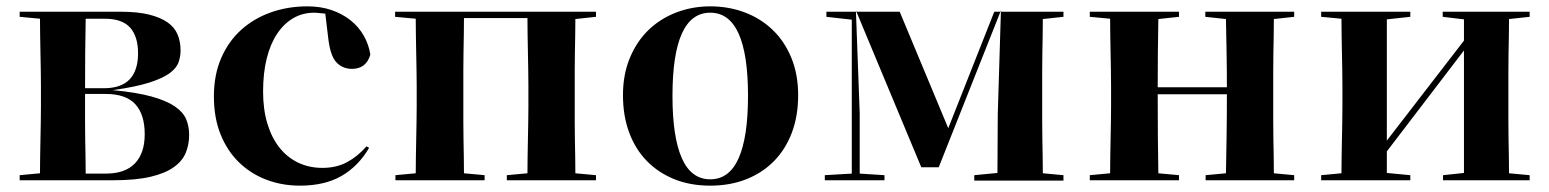

<svg xmlns="http://www.w3.org/2000/svg" viewBox="-20 -576 4881 605"><path d="M42 -539H361Q414 -539 450 -530Q486 -521 508 -505.5Q530 -490 539.5 -467.5Q549 -445 549 -417Q549 -398 542.5 -379.5Q536 -361 514 -345Q492 -329 449.5 -315.5Q407 -302 335 -292Q410 -285 457 -272Q504 -259 530.5 -241Q557 -223 566.5 -200.5Q576 -178 576 -151Q576 -121 565.5 -95Q555 -69 528 -49.5Q501 -30 454.5 -19Q408 -8 336 -8H42V-24L106 -30Q106 -54 106.5 -82Q107 -110 107.5 -137.5Q108 -165 108.5 -191Q109 -217 109 -238V-308Q109 -329 108.5 -355Q108 -381 107.5 -408.5Q107 -436 106.5 -464Q106 -492 106 -517L42 -523ZM415 -408Q415 -461 390 -489Q365 -517 310 -517H250Q249 -469 248.5 -411.5Q248 -354 248 -298H307Q362 -298 388.5 -326Q415 -354 415 -408ZM248 -238Q248 -217 248 -190.5Q248 -164 248.5 -136.5Q249 -109 249.5 -81Q250 -53 250 -29H314Q374 -29 405 -61Q436 -93 436 -153Q436 -215 406.5 -247.5Q377 -280 312 -280H248V-238Z M1089 -359Q1061 -359 1041.5 -378Q1022 -397 1015 -450L1005 -533Q992 -534 984.5 -535Q977 -536 970 -536Q934 -536 904.5 -519Q875 -502 853.5 -470Q832 -438 820.5 -392Q809 -346 809 -288Q809 -231 822.5 -186.5Q836 -142 860.5 -111Q885 -80 919.5 -63.5Q954 -47 996 -47Q1040 -47 1073.5 -65Q1107 -83 1135 -115L1143 -110Q1109 -52 1056 -21.5Q1003 9 925 9Q869 9 820 -9.5Q771 -28 734 -63.5Q697 -99 675.5 -151.5Q654 -204 654 -272Q654 -340 677 -393Q700 -446 740 -482Q780 -518 833.5 -537Q887 -556 949 -556Q990 -556 1024 -544.5Q1058 -533 1084 -512.5Q1110 -492 1126 -464Q1142 -436 1147 -404Q1134 -359 1089 -359Z M1858 -523 1793 -516Q1793 -492 1792.5 -464Q1792 -436 1791.5 -408.5Q1791 -381 1791 -355Q1791 -329 1791 -308V-238Q1791 -217 1791 -191Q1791 -165 1791.5 -137.5Q1792 -110 1792.5 -82Q1793 -54 1793 -30L1858 -24V-8H1577V-24L1642 -30Q1642 -54 1642.5 -82Q1643 -110 1643.5 -137.5Q1644 -165 1644.5 -191Q1645 -217 1645 -238V-308Q1645 -329 1644.5 -355.5Q1644 -382 1643.5 -410Q1643 -438 1642.5 -466Q1642 -494 1642 -519H1442Q1442 -494 1441.5 -466Q1441 -438 1440.5 -410Q1440 -382 1440 -355.5Q1440 -329 1440 -308V-238Q1440 -217 1440 -191Q1440 -165 1440.5 -137.5Q1441 -110 1441.5 -82Q1442 -54 1442 -30L1507 -24V-8H1226V-24L1290 -30Q1290 -54 1290.5 -82Q1291 -110 1291.5 -137.5Q1292 -165 1292.5 -191Q1293 -217 1293 -238V-308Q1293 -329 1292.5 -355Q1292 -381 1291.5 -408.5Q1291 -436 1290.5 -464Q1290 -492 1290 -517L1225 -523V-539H1858Z M2099 -274Q2099 -144 2128.5 -77.5Q2158 -11 2218 -11Q2278 -11 2307.5 -77.5Q2337 -144 2337 -274Q2337 -536 2218 -536Q2099 -536 2099 -274ZM2495 -276Q2495 -210 2475 -157.5Q2455 -105 2418.5 -68Q2382 -31 2331 -11Q2280 9 2218 9Q2155 9 2104.5 -11.5Q2054 -32 2018 -69Q1982 -106 1962.5 -158.5Q1943 -211 1943 -276Q1943 -341 1964.5 -393Q1986 -445 2023 -481Q2060 -517 2110.5 -536.5Q2161 -556 2218 -556Q2276 -556 2326.5 -537Q2377 -518 2414.5 -482Q2452 -446 2473.5 -394Q2495 -342 2495 -276Z M3331 -523 3266 -516Q3266 -492 3265.5 -464Q3265 -436 3264.5 -408.5Q3264 -381 3264 -355Q3264 -329 3264 -308V-238Q3264 -217 3264 -191Q3264 -165 3264.5 -137.5Q3265 -110 3265.5 -82Q3266 -54 3266 -30L3331 -24V-7H3050V-24L3123 -31L3124 -216L3134 -543L2938 -49H2883L2677 -543L2689 -218V-29L2767 -24V-8H2579V-24L2664 -29V-514L2584 -523V-539H2815L2968 -172L3113 -539H3331Z M4058 -523 3994 -516Q3994 -492 3993.5 -464Q3993 -436 3992.5 -408.5Q3992 -381 3992 -355Q3992 -329 3992 -308V-238Q3992 -217 3992 -191Q3992 -165 3992.5 -137.5Q3993 -110 3993.5 -82Q3994 -54 3994 -30L4058 -24V-8H3779V-24L3843 -30Q3844 -79 3845 -144Q3846 -209 3846 -279H3628Q3628 -209 3628.5 -144Q3629 -79 3630 -30L3695 -24V-8H3414V-24L3478 -30Q3478 -54 3478.5 -82Q3479 -110 3479.5 -137.5Q3480 -165 3480.5 -191Q3481 -217 3481 -238V-308Q3481 -329 3480.5 -355Q3480 -381 3479.5 -408.5Q3479 -436 3478.5 -464Q3478 -492 3478 -517L3414 -523V-539H3695V-523L3630 -516Q3629 -469 3628.5 -411.5Q3628 -354 3628 -301H3846Q3846 -354 3845 -411.5Q3844 -469 3843 -516L3778 -523V-539H4058Z M4800 -523 4735 -516Q4735 -492 4734.5 -464Q4734 -436 4733.5 -408.5Q4733 -381 4733 -355Q4733 -329 4733 -308V-238Q4733 -217 4733 -191Q4733 -165 4733.5 -137.5Q4734 -110 4734.5 -82Q4735 -54 4735 -30L4800 -24V-8H4527V-24L4593 -31V-417L4350 -99V-31L4424 -24V-8H4143V-24L4207 -30Q4207 -54 4207.5 -82Q4208 -110 4208.5 -137.5Q4209 -165 4209.5 -191Q4210 -217 4210 -238V-308Q4210 -329 4209.5 -355Q4209 -381 4208.5 -408.5Q4208 -436 4207.5 -464Q4207 -492 4207 -517L4143 -523V-539H4424V-523L4350 -515V-133L4593 -448V-515L4526 -523V-539H4800Z"/></svg>

Font: XinYuGongZhangJiaSongA
Style: Regular
Weight: 900
Designer: XinYuGong
Foundry: Adobe Systems Incorporated
Version: Version 1.00